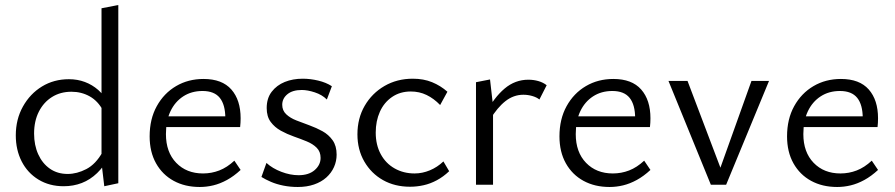

<svg xmlns="http://www.w3.org/2000/svg" viewBox="-20 -737 3569 766"><path d="M234 6Q177 6 133.5 -20.5Q90 -47 66.5 -93Q43 -139 43 -197Q43 -261 71.5 -312Q100 -363 147.5 -392Q195 -421 255 -421Q289 -421 318.5 -410Q348 -399 372 -378Q396 -357 410 -326L391 -296Q371 -334 338 -352.5Q305 -371 265 -371Q221 -371 187.5 -350Q154 -329 135 -291.5Q116 -254 116 -204Q116 -158 132.5 -121.5Q149 -85 179 -64Q209 -43 250 -43Q287 -43 324.5 -62.5Q362 -82 389 -130L417 -113Q395 -73 367.5 -46.5Q340 -20 306.5 -7Q273 6 234 6ZM396 6 385 -87V-704L452 -717V-6Z M777 9Q718 9 673 -15.5Q628 -40 602.5 -85.5Q577 -131 577 -193Q577 -262 605.5 -313.5Q634 -365 682.5 -393.5Q731 -422 792 -422Q866 -422 903 -380Q940 -338 940 -265Q940 -257 939.5 -247.5Q939 -238 938 -230H879V-265Q879 -319 857 -346.5Q835 -374 788 -374Q744 -374 711 -352.5Q678 -331 660 -293Q642 -255 642 -202Q642 -130 683 -87.5Q724 -45 790 -45Q824 -45 855 -57Q886 -69 915 -96L940 -59Q913 -34 885.5 -19Q858 -4 831 2.5Q804 9 777 9ZM615 -230 624 -273H929V-230Z M1168 9Q1138 9 1110.5 3.5Q1083 -2 1061 -11.5Q1039 -21 1023 -31L1043 -87Q1067 -65 1102.5 -51.5Q1138 -38 1171 -38Q1212 -38 1235.5 -58.5Q1259 -79 1259 -107Q1259 -132 1243.5 -147.5Q1228 -163 1203.5 -173Q1179 -183 1152 -192.5Q1125 -202 1100.5 -215.5Q1076 -229 1060 -250.5Q1044 -272 1044 -306Q1044 -345 1064 -371Q1084 -397 1116 -410Q1148 -423 1188 -423Q1218 -423 1249.5 -415.5Q1281 -408 1304 -393L1284 -340Q1265 -359 1236 -368.5Q1207 -378 1184 -378Q1147 -378 1126.5 -361Q1106 -344 1106 -319Q1106 -296 1122 -281Q1138 -266 1162.5 -256.5Q1187 -247 1214.5 -237Q1242 -227 1266.5 -213.5Q1291 -200 1307 -177.5Q1323 -155 1323 -120Q1323 -94 1312.5 -70.5Q1302 -47 1282 -29Q1262 -11 1233 -1Q1204 9 1168 9Z M1616 8Q1555 8 1508 -18.5Q1461 -45 1433.5 -92.5Q1406 -140 1406 -201Q1406 -265 1435 -315Q1464 -365 1514 -394Q1564 -423 1627 -423Q1670 -423 1704 -409Q1738 -395 1765 -371L1736 -318Q1711 -344 1682 -358Q1653 -372 1619 -372Q1576 -372 1544 -350Q1512 -328 1495.5 -291Q1479 -254 1479 -208Q1479 -159 1499 -122Q1519 -85 1554.5 -65Q1590 -45 1634 -45Q1665 -45 1695 -57.5Q1725 -70 1749 -93L1772 -54Q1749 -32 1723 -18Q1697 -4 1670 2Q1643 8 1616 8Z M1879 0V-409L1935 -420L1947 -315V0ZM1935 -260 1918 -285Q1951 -348 1993 -383.5Q2035 -419 2088 -419Q2109 -419 2128 -413.5Q2147 -408 2161 -397L2132 -340Q2121 -349 2103.5 -354Q2086 -359 2068 -359Q2029 -359 1996.5 -333.5Q1964 -308 1935 -260Z M2412 9Q2353 9 2308 -15.5Q2263 -40 2237.5 -85.5Q2212 -131 2212 -193Q2212 -262 2240.5 -313.5Q2269 -365 2317.5 -393.5Q2366 -422 2427 -422Q2501 -422 2538 -380Q2575 -338 2575 -265Q2575 -257 2574.5 -247.5Q2574 -238 2573 -230H2514V-265Q2514 -319 2492 -346.5Q2470 -374 2423 -374Q2379 -374 2346 -352.5Q2313 -331 2295 -293Q2277 -255 2277 -202Q2277 -130 2318 -87.5Q2359 -45 2425 -45Q2459 -45 2490 -57Q2521 -69 2550 -96L2575 -59Q2548 -34 2520.5 -19Q2493 -4 2466 2.5Q2439 9 2412 9ZM2250 -230 2259 -273H2564V-230Z M2816 0 2647 -414H2723L2872 -21L2837 -20L2978 -414H3048L2877 0Z M3320 9Q3261 9 3216 -15.5Q3171 -40 3145.5 -85.5Q3120 -131 3120 -193Q3120 -262 3148.5 -313.5Q3177 -365 3225.5 -393.5Q3274 -422 3335 -422Q3409 -422 3446 -380Q3483 -338 3483 -265Q3483 -257 3482.5 -247.5Q3482 -238 3481 -230H3422V-265Q3422 -319 3400 -346.5Q3378 -374 3331 -374Q3287 -374 3254 -352.5Q3221 -331 3203 -293Q3185 -255 3185 -202Q3185 -130 3226 -87.5Q3267 -45 3333 -45Q3367 -45 3398 -57Q3429 -69 3458 -96L3483 -59Q3456 -34 3428.5 -19Q3401 -4 3374 2.5Q3347 9 3320 9ZM3158 -230 3167 -273H3472V-230Z"/></svg>

Font: Ysabeau Office
Style: Regular
Weight: 400
Designer: Christian Thalmann (Catharsis Fonts)
Version: Version 2.001;gftools[0.9.30]; featfreeze: tnum,lnum,ss02